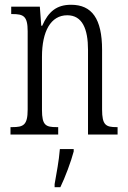

<svg xmlns="http://www.w3.org/2000/svg" viewBox="-20 -564 536 805"><path d="M24 0H224V-31H218C172 -31 156 -38 156 -103V-326C156 -433 193 -500 262 -500C325 -500 349 -443 349 -355V0H473V-31H469C424 -31 408 -39 408 -105V-355C408 -486 365 -544 278 -544C218 -544 183 -516 157 -456H153L147 -536H27V-505H32C78 -505 96 -497 96 -433V-105C96 -39 78 -31 31 -31H24ZM209 208V221H233C253 180 278 113 289 71V61H231C227 112 217 161 209 208Z"/></svg>

Font: Noto Serif Lao ExtraCondensed Light
Style: Regular
Weight: 300
Width: 2
Designer: Monotype Design Team
Foundry: Monotype Imaging Inc.
Version: Version 2.003